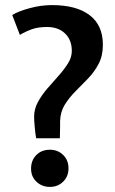

<svg xmlns="http://www.w3.org/2000/svg" viewBox="-20 -724 450 754"><path d="M384 -548Q384 -625 332 -664.5Q280 -704 184 -704Q140 -704 95 -691.5Q50 -679 28 -665L58 -587Q80 -600 104.5 -609Q129 -618 165 -618Q209 -618 235.5 -592.5Q262 -567 262 -524Q262 -499 247 -475Q232 -451 210 -426.5Q188 -402 166 -376.5Q144 -351 129 -323.5Q114 -296 114 -266Q114 -250 116.5 -223.5Q119 -197 122 -181H215Q215 -184 215.5 -198.5Q216 -213 216 -228.5Q216 -244 216 -248Q217 -285 234.5 -313Q252 -341 277 -366Q302 -391 326.5 -416.5Q351 -442 367.5 -473.5Q384 -505 384 -548ZM249 -63Q249 -95 228 -115.5Q207 -136 176 -136Q143 -136 122.5 -115Q102 -94 102 -62Q102 -30 123.5 -10Q145 10 176 10Q207 10 228 -10.5Q249 -31 249 -63Z"/></svg>

Font: Repo DemiBold
Style: Regular
Weight: 600
Designer: Stefan Peev
Foundry: Context Ltd
Version: Version 1.502